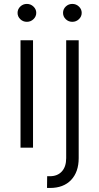

<svg xmlns="http://www.w3.org/2000/svg" viewBox="-20 -750 504 975"><path d="M316.1 -545.5H379.6V52.9Q379.6 123.2 341.1 163.9Q302.6 204.5 233.7 204.5Q224.4 204.5 218.8 204.2L219.5 144.9H233Q272 144.9 294 120.7Q316.1 96.6 316.1 52.9ZM84.2 0V-545.5H147.7V0ZM150 -652.7Q136 -639.2 116.5 -639.2Q96.9 -639.2 83.1 -652.5Q69.2 -665.8 69.2 -684.7Q69.2 -703.5 83.1 -716.8Q96.9 -730.1 116.5 -730.1Q136 -730.1 150 -716.6Q164.1 -703.1 164.1 -684.7Q164.1 -666.2 150 -652.7ZM380.9 -652.7Q366.8 -639.2 347.3 -639.2Q327.8 -639.2 313.9 -652.5Q300.1 -665.8 300.1 -684.7Q300.1 -703.5 313.9 -716.8Q327.8 -730.1 347.3 -730.1Q366.8 -730.1 380.9 -716.6Q394.9 -703.1 394.9 -684.7Q394.9 -666.2 380.9 -652.7Z"/></svg>

Font: Inter Light BETA
Style: Regular
Weight: 300
Designer: Rasmus Andersson
Foundry: rsms
Version: Version 3.011;git-f93a4a705